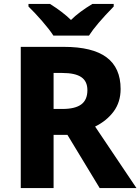

<svg xmlns="http://www.w3.org/2000/svg" viewBox="-20 -951 710 971"><path d="M590 -501Q590 -435 555 -387.5Q520 -340 461 -311L670 0H484L321 -269H251V0H85V-714H303Q448 -714 519 -661Q590 -608 590 -501ZM251 -582V-400H296Q360 -400 391 -423Q422 -446 422 -495Q422 -540 391 -561Q360 -582 295 -582ZM555 -918Q465 -826 430 -771H250Q230 -802 193 -844.5Q156 -887 124 -918V-931H233Q297 -891 339 -850Q379 -890 447 -931H555Z"/></svg>

Font: Noto Sans UI ExtraBold
Style: Regular
Weight: 800
Designer: Monotype Design Team
Foundry: Monotype Imaging Inc.
Version: Version 1.001